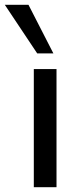

<svg xmlns="http://www.w3.org/2000/svg" viewBox="-64 -775 330 795"><path d="M76 0V-489H170V0ZM90 -554 -44 -755H54L157 -554Z"/></svg>

Font: Nunito Sans 12pt ExtraLight 11pt Medium
Style: Regular
Weight: 500
Version: Version 3.101;gftools[0.9.27]